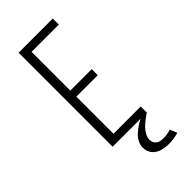

<svg xmlns="http://www.w3.org/2000/svg" viewBox="-281 -756 1011 1011"><g transform="rotate(-45 225.0 -250.0)"><path d="M353.5 0Q349.5 2 343.5 6Q337.5 10 321.5 22.2Q305.5 34.5 293.2 46.8Q281 59 271 76.5Q261 94 261 109.5Q261 131 273.2 143.2Q285.5 155.5 304.5 157.2Q323.5 159 341 156.8Q358.5 154.5 374.5 149.5L391 189Q360 198.5 328.2 199.5Q296.5 200.5 269 193.2Q241.5 186 224 165.8Q206.5 145.5 206.5 114.5Q206.5 95 216.8 76Q227 57 242 43.8Q257 30.5 271.8 20.2Q286.5 10 297 5L307 0H98V-700H352.5V-655H149.5V-366.5H309V-321.5H149.5V-45H352.5V0Z"/></g></svg>

Font: League Mono Condensed UltraLight
Style: Regular
Weight: 200
Width: 1
Designer: Tyler Finck
Foundry: The League of Moveable Type / Tyler Finck
Version: Version 2.210